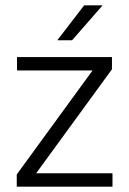

<svg xmlns="http://www.w3.org/2000/svg" viewBox="-20 -702 486 722"><path d="M403 -50.5V0H43V-46L328 -437H44V-487.5H401V-441.5L116 -50.5ZM296.5 -682H365V-681L251 -550.5H196.5V-552Z"/></svg>

Font: Anek Latin Medium Light
Style: Regular
Weight: 300
Version: Version 1.003